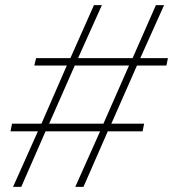

<svg xmlns="http://www.w3.org/2000/svg" viewBox="-20 -730 676 750"><path d="M630 -474H515L415 -247H543L537 -217H401L306 0H274L371 -217H158L63 0H31L128 -217H21L27 -247H142L241 -474H114L121 -503H255L347 -710H378L285 -503H498L589 -710H621L528 -503H636ZM384 -247 484 -474H272L172 -247Z"/></svg>

Font: Raleway ExtraLight
Style: Italic
Weight: 200
Italic angle: -12°
Designer: Matt McInerney, Pablo Impallari, Rodrigo Fuenzalida
Foundry: Matt McInerney, Pablo Impallari, Rodrigo Fuenzalida
Version: Version 4.026